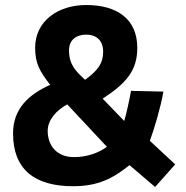

<svg xmlns="http://www.w3.org/2000/svg" viewBox="-20 -730 740 765"><path d="M323 -710C210 -710 120 -645 120 -540C120 -476 139 -445 180 -392C93 -353 32 -296 32 -198C32 -55 118 12 271 12C369 12 429 -18 496 -72L598 15L678 -75L577 -169C594 -214 621 -305 631 -365L502 -368C498 -343 482 -269 475 -248L389 -337C483 -398 527 -449 527 -539C527 -655 446 -710 323 -710ZM275 -104C206 -104 170 -150 170 -209C170 -251 204 -291 248 -314L406 -145C373 -121 327 -104 275 -104ZM255 -530C255 -570 283 -592 323 -592C366 -592 391 -567 391 -524C391 -478 371 -450 319 -412L299 -431C268 -462 255 -488 255 -530Z"/></svg>

Font: TitilliumMaps29L
Style: 999 wt
Weight: 900
Designer: Campivisivi
Foundry: Accademia di Belle Arti di Urbino and students of MA course of Visual design